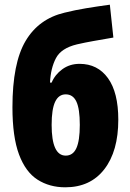

<svg xmlns="http://www.w3.org/2000/svg" viewBox="-20 -788 554 818"><path d="M258 10Q191 10 140 -22.5Q89 -55 61 -130Q33 -205 33 -331Q33 -519 89 -613.5Q145 -708 255 -734Q299 -745 347.5 -753Q396 -761 448 -768L463 -628Q411 -619 377 -613Q343 -607 308 -599Q241 -583 218.5 -540.5Q196 -498 193 -436H200Q214 -470 245.5 -493Q277 -516 319 -516Q396 -516 440 -455Q484 -394 484 -278Q484 -144 424.5 -67Q365 10 258 10ZM260 -125Q291 -125 305.5 -157Q320 -189 320 -256Q320 -324 305.5 -355Q291 -386 260 -386Q230 -386 215 -354.5Q200 -323 200 -256Q200 -125 260 -125Z"/></svg>

Font: Noto Sans ExtraCondensed Black
Style: Regular
Weight: 900
Width: 2
Designer: Monotype Design Team
Foundry: Monotype Imaging Inc.
Version: Version 2.013; ttfautohint (v1.8.4.7-5d5b)